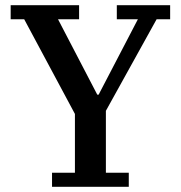

<svg xmlns="http://www.w3.org/2000/svg" viewBox="-20 -718 695 738"><path d="M180 -54H268V-280L73 -644H21V-698H284V-644H203L354 -354H359L510 -644H429V-698H634V-644H582L387 -292V-54H475V0H180Z"/></svg>

Font: IBM Plex Serif Medium
Style: Regular
Weight: 500
Designer: Mike Abbink, Paul van der Laan, Pieter van Rosmalen
Foundry: Bold Monday
Version: Version 2.5